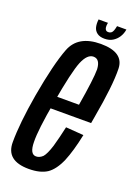

<svg xmlns="http://www.w3.org/2000/svg" viewBox="-138 -759 591 821"><g transform="rotate(20 157.0 -348.5)"><path d="M101.5 3.5 112.5 -57.5Q84 -57.5 83.5 -113Q82 -167 106 -301Q131.5 -448.5 151 -496Q170.5 -542.5 198.5 -542.5Q228.5 -542.5 231 -496.5Q231 -452.5 210 -328H101.5L92 -272H285.5Q288.5 -286.5 290.5 -301Q318 -454.5 316 -530Q314.5 -604.5 209.5 -604.5Q106.5 -604.5 77 -528Q48 -452.5 21.5 -301.5Q-1.5 -167 -1.5 -81Q-2 3.5 101.5 3.5ZM112.5 -57.5 101.5 3.5Q153 3.5 184 -16.5Q214 -37 235.5 -86Q256 -135 272 -212.5L191 -218.5Q180 -168 168 -126Q155 -85 142.5 -71Q128.5 -57.5 112.5 -57.5ZM215 -630.5Q237 -630.5 252.2 -639.8Q267.5 -649 277.5 -664.5Q287.5 -680 290.5 -699.5H248Q245.5 -687 242.5 -678.8Q239.5 -670.5 234.2 -666.5Q229 -662.5 220.5 -662.5Q214 -662.5 210 -666.5Q206 -670.5 205 -678.5Q204 -686.5 206.5 -699.5H164Q161.5 -680 165.2 -664.5Q169 -649 181.5 -639.8Q194 -630.5 215 -630.5Z"/></g></svg>

Font: Anybody ExtraCondensed
Style: Italic
Weight: 400
Width: 2
Italic angle: -10°
Version: Version 1.113;gftools[0.9.25]